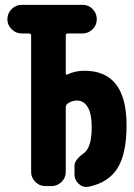

<svg xmlns="http://www.w3.org/2000/svg" viewBox="-20 -750 540 774"><path d="M320.3 -464.8Q490.2 -464.8 490.2 -245.1Q490.2 -129.9 453.6 -71.8Q417 -13.7 336.9 2.9Q314.5 6.8 297.4 -8.8Q280.3 -24.4 280.3 -46.9V-82Q280.3 -105.5 317.4 -131.8Q350.6 -156.2 349.6 -240.2Q349.6 -292 333.5 -318.4Q317.4 -344.7 290 -344.7Q267.6 -344.7 251 -331.1Q245.1 -325.2 245.1 -316.4V-56.6Q245.1 -33.2 228 -16.6Q210.9 0 188.5 0H162.1Q138.7 0 122.1 -17.1Q105.5 -34.2 105.5 -56.6V-606.4Q105.5 -615.2 95.7 -615.2H67.4Q43.9 -615.2 26.9 -632.3Q9.8 -649.4 9.8 -671.9V-672.9Q9.8 -696.3 26.9 -713.4Q43.9 -730.5 67.4 -730.5H313.5Q336.9 -730.5 353.5 -713.4Q370.1 -696.3 370.1 -672.9V-671.9Q370.1 -648.4 353 -631.8Q335.9 -615.2 313.5 -615.2H253.9Q245.1 -615.2 245.1 -606.4V-454.1Q245.1 -446.3 252.9 -450.2Q283.2 -464.8 320.3 -464.8Z"/></svg>

Font: Rounded Mgen+ 2m bold
Style: Bold
Weight: 700
Designer: [Source Han Sans]
Ryoko NISHIZUKA  (kana & ideographs); Paul D. Hunt (Latin, Greek & Cyrillic); Wenlong ZHANG  (bopomofo
Version: Version 1.059.20150602